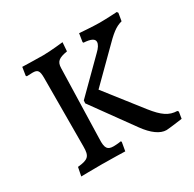

<svg xmlns="http://www.w3.org/2000/svg" viewBox="-120 -634 783 773"><g transform="rotate(-30 271.5 -247.0)"><path d="M123 -417 122 -99C122 -54 112 -44 62 -39L54 1C54 1 111 0 153 0C189 0 258 2 258 2L265 -38L263 -42C263 -42 244 -39 228 -39C200 -39 191 -50 193 -93L202 -418C203 -447 215 -457 256 -464L259 -505C259 -505 200 -498 165 -498C136 -498 69 -500 69 -500L63 -462L66 -458C66 -458 83 -459 93 -459C117 -459 123 -451 123 -417ZM216 -259 215 -246 353 -55C384 -12 416 11 445 11C455 11 520 2 520 2L525 -29L521 -34C483 -35 457 -53 419 -101L289 -267L409 -386C458 -436 477 -451 507 -459L513 -495L509 -501C509 -501 460 -498 428 -498C397 -498 335 -503 335 -503L329 -465L331 -461C365 -459 380 -451 380 -437C380 -426 372 -413 356 -398Z"/></g></svg>

Font: Alegreya SC
Style: Regular
Weight: 400
Designer: Juan Pablo del Peral
Foundry: Huerta Tipografica
Version: Version 2.007;PS 002.007;hotconv 1.0.88;makeotf.lib2.5.64775